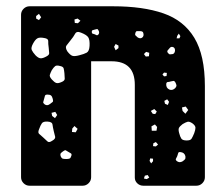

<svg xmlns="http://www.w3.org/2000/svg" viewBox="-20 -591 713 611"><path d="M74 0Q63 0 55 -8Q47 -16 47 -27V-544Q47 -555 55 -563Q63 -571 74 -571H340Q435 -571 500 -548.5Q565 -526 598.5 -470.5Q632 -415 632 -317V-27Q632 -16 624 -8Q616 0 605 0H436Q425 0 417 -7.5Q409 -15 409 -26V-321Q409 -396 335 -396H270V-27Q270 -16 262 -8Q254 0 243 0ZM111 -536 104 -547 95 -540V-532L104 -527ZM236 -525 227 -532 217 -529 218 -518 228 -517ZM293 -495Q291 -499 288.5 -498.5Q286 -498 282 -497Q278 -496 275 -495Q272 -494 272 -490Q272 -485 274.5 -484Q277 -483 281 -482Q285 -480 287.5 -479Q290 -478 293 -481Q298 -487 293 -495ZM436 -486Q435 -492 425 -492Q419 -492 416 -492Q413 -492 411 -487Q409 -481 411 -478.5Q413 -476 418 -472Q426 -467 432 -471Q439 -476 436 -486ZM238 -487Q224 -493 219 -483.5Q214 -474 204 -462Q196 -452 191.5 -446Q187 -440 194 -428Q203 -416 210 -413.5Q217 -411 232 -415Q248 -419 256 -423.5Q264 -428 265 -445Q266 -464 261 -472Q256 -480 238 -487ZM549 -484 544 -477 542 -469H551L554 -476ZM135 -439Q133 -452 133.5 -460Q134 -468 121 -470Q106 -473 99 -469Q92 -465 85 -452Q78 -439 81 -432Q84 -425 93 -415Q102 -406 109 -405.5Q116 -405 127 -411Q137 -416 136.5 -422Q136 -428 135 -439ZM357 -446 348 -451 343 -442 348 -431 357 -438ZM531 -441Q524 -444 519 -437Q516 -433 513.5 -430.5Q511 -428 514 -423Q518 -418 521 -418Q524 -418 530 -419Q536 -421 537 -430Q537 -439 531 -441ZM455 -423 445 -426 438 -419 444 -411 454 -412ZM171 -381Q160 -384 155.5 -380.5Q151 -377 145 -368Q140 -358 138.5 -352.5Q137 -347 145 -338Q153 -329 159 -327Q165 -325 176 -330Q186 -334 186 -340.5Q186 -347 185 -358Q184 -368 182.5 -373.5Q181 -379 171 -381ZM511 -359 502 -360 497 -354 502 -348 510 -349ZM538 -329Q535 -334 532 -333.5Q529 -333 524 -332Q518 -330 514 -330Q510 -330 509 -324Q508 -311 519 -306Q529 -302 538 -311Q542 -316 541.5 -319.5Q541 -323 538 -329ZM148 -276Q146 -284 142.5 -287Q139 -290 131 -290Q124 -290 123 -286Q122 -282 120 -275Q118 -269 117.5 -266Q117 -263 122 -259Q130 -253 139 -260Q145 -264 147.5 -266.5Q150 -269 148 -276ZM512 -275 503 -270 505 -261 514 -257 518 -267ZM571 -252 559 -249 561 -238 570 -229 579 -241ZM471 -244 460 -238 466 -229 474 -228 479 -236ZM156 -235 144 -232 146 -222 155 -215 162 -225ZM151 -174Q148 -187 147 -195Q146 -203 132 -204Q118 -205 113.5 -199Q109 -193 104 -179Q100 -169 104.5 -165Q109 -161 117 -154Q126 -146 131 -141Q136 -136 146 -143Q157 -149 155.5 -156Q154 -163 151 -174ZM593 -198Q583 -205 577 -203.5Q571 -202 561 -196Q552 -189 549.5 -184Q547 -179 550 -168Q553 -156 557 -150Q561 -144 574 -144Q586 -144 589.5 -149.5Q593 -155 598 -167Q602 -178 602 -184.5Q602 -191 593 -198ZM480 -187 473 -195 462 -189 463 -175H478ZM227 -181 217 -190 210 -182 209 -171 221 -170ZM476 -139 468 -135 467 -126 476 -125 483 -131ZM197 -108Q192 -111 189.5 -112.5Q187 -114 183 -111Q177 -107 174 -104Q171 -101 173 -94Q176 -87 180 -86Q184 -85 191 -85Q198 -85 201.5 -86.5Q205 -88 207 -95Q209 -101 205.5 -103Q202 -105 197 -108ZM570 -94Q567 -106 554 -107Q548 -108 547 -103.5Q546 -99 544 -94Q542 -89 540 -86Q538 -83 542 -79Q550 -72 560 -77Q566 -81 568.5 -84Q571 -87 570 -94ZM467 -86 458 -87 456 -79 461 -71 467 -78ZM450 -34 441 -32 438 -23 447 -21 455 -26Z"/></svg>

Font: Rubik Moonrocks
Style: Regular
Weight: 400
Designer: Hubert and Fischer, NaN
Foundry: Hubert and Fischer, NaN
Version: Version 2.200